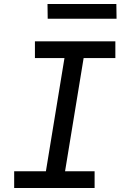

<svg xmlns="http://www.w3.org/2000/svg" viewBox="-20 -942 640 962"><path d="M454 0H51V-84H210L303 -651H155V-735H558V-651H399L306 -84H454ZM219 -848 218 -922H563L564 -848Z"/></svg>

Font: Iosevka Medium Extended
Style: Italic
Weight: 500
Width: 7
Italic angle: -9°
Monospace: yes
Designer: Belleve Invis
Foundry: Belleve Invis
Version: Version 32.5.0; ttfautohint (v1.8.4)